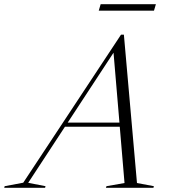

<svg xmlns="http://www.w3.org/2000/svg" viewBox="-99 -889 806 909"><path d="M549.5 -22.5 629.5 -7.5 627.5 0H402.5L405 -7.5L490.5 -22.5L468 -289H208.5L34.5 -23.5L116.5 -7.5L114.5 0H-79L-77 -7.5L11 -24L474 -725H487.5ZM221.5 -308.5H466.5L438.5 -639.5ZM368.5 -838.5 377.5 -869H639L630 -838.5Z"/></svg>

Font: Newsreader Display Light
Style: Italic
Weight: 300
Italic angle: -17°
Designer: Hugues Gentile
Foundry: Production Type
Version: Version 1.001